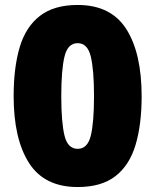

<svg xmlns="http://www.w3.org/2000/svg" viewBox="-20 -744 626 774"><path d="M551 -356Q551 -242 526.5 -160Q502 -78 445.5 -34Q389 10 293 10Q159 10 97 -87Q35 -184 35 -356Q35 -472 59.5 -554Q84 -636 141 -680Q198 -724 293 -724Q427 -724 489 -627Q551 -530 551 -356ZM227 -356Q227 -251 240 -197.5Q253 -144 293 -144Q333 -144 346 -197Q359 -250 359 -356Q359 -462 346 -516Q333 -570 293 -570Q253 -570 240 -516Q227 -462 227 -356Z"/></svg>

Font: Noto Sans Lao Black
Style: Regular
Weight: 900
Designer: Monotype Design Team
Foundry: Monotype Imaging Inc.
Version: Version 2.003; ttfautohint (v1.8.4.7-5d5b)